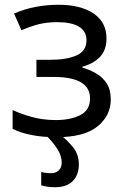

<svg xmlns="http://www.w3.org/2000/svg" viewBox="-20 -566 530 806"><path d="M226 -546Q318 -546 372.5 -509.5Q427 -473 427 -405Q427 -356 400 -327.5Q373 -299 326 -286V-282Q358 -273 385 -257Q412 -241 428.5 -215Q445 -189 445 -148Q445 -81 389.5 -35.5Q334 10 216 10Q158 10 111 0.5Q64 -9 33 -25V-104Q67 -88 113.5 -75Q160 -62 215 -62Q275 -62 316.5 -82.5Q358 -103 358 -153Q358 -243 205 -243H133V-315H191Q260 -315 301.5 -333.5Q343 -352 343 -397Q343 -435 311.5 -454Q280 -473 221 -473Q177 -473 143.5 -464.5Q110 -456 70 -439L39 -509Q123 -546 226 -546ZM239 116Q239 89 221.5 60.5Q204 32 171 0H233Q259 19 285 50Q311 81 311 124Q311 168 285.5 194Q260 220 211 220Q180 220 153 212V156Q170 161 196 161Q214 161 226.5 149.5Q239 138 239 116Z"/></svg>

Font: Noto IKEA Arabic
Style: Regular
Weight: 400
Designer: Monotype Design Team
Foundry: Monotype Imaging Inc.
Version: Version 1.200